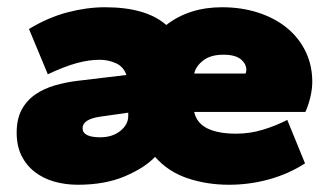

<svg xmlns="http://www.w3.org/2000/svg" viewBox="-20 -500 908 530"><path d="M612 10Q551 10 497.5 -8Q444 -26 408 -67Q380 -37 325 -13.5Q270 10 195 10Q161 10 130.5 1.5Q100 -7 76.5 -25Q53 -43 39.5 -70Q26 -97 26 -134Q26 -171 39.5 -196.5Q53 -222 76.5 -238.5Q100 -255 130.5 -264Q161 -273 195 -277L329 -293Q321 -316 300 -325.5Q279 -335 255 -335Q226 -335 192.5 -326Q159 -317 112 -295L60 -420Q113 -452 166.5 -466Q220 -480 270 -480Q383 -480 439 -431Q502 -480 593 -480Q647 -480 693 -465Q739 -450 772 -423Q805 -396 823.5 -358Q842 -320 842 -274Q842 -254 836.5 -231Q831 -208 823 -191H516Q523 -160 552.5 -145.5Q582 -131 632 -131Q670 -131 706 -142Q742 -153 773 -169L822 -49Q777 -20 723 -5Q669 10 612 10ZM257 -121Q290 -121 312 -138.5Q334 -156 334 -180V-189L257 -178Q208 -171 208 -146Q208 -121 257 -121ZM597 -349Q562 -349 541.5 -333.5Q521 -318 516 -297H658Q660 -303 660 -307Q660 -324 644.5 -336.5Q629 -349 597 -349Z"/></svg>

Font: Celebes Black
Style: Regular
Weight: 900
Designer: Anugrah Pasau
Foundry: Lafontype
Version: Version 1.000; ttfautohint (v1.8.4)